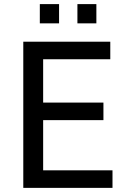

<svg xmlns="http://www.w3.org/2000/svg" viewBox="-20 -910 600 930"><path d="M172.9 -890.1H266.1V-796.9H172.9ZM355 -890.1H446.8V-796.9H355ZM189 -413.1H481V-328.1H189V-85H524.9V0H92.8V-708H514.2V-623H189Z"/></svg>

Font: Sarala
Style: Regular
Weight: 400
Designer: Andres Torresi
Foundry: Huerta Tipografica
Version: Version 1.004;PS 001.003;hotconv 1.0.70;makeotf.lib2.5.58329